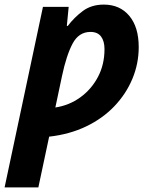

<svg xmlns="http://www.w3.org/2000/svg" viewBox="-53 -576 668 836"><path d="M-33 240 134 -546H246L238 -463H242Q270 -500 307.5 -528Q345 -556 399 -556Q469 -556 510 -507Q551 -458 551 -371Q551 -299 523.5 -233Q496 -167 445 -113.5Q394 -60 322 -25.5Q250 9 161 19L114 240ZM188 -108Q248 -117 296.5 -152Q345 -187 373.5 -241Q402 -295 402 -362Q402 -397 387 -417Q372 -437 341 -437Q290 -437 263 -386Q236 -335 217 -245Z"/></svg>

Font: BC Sans
Style: Bold Italic
Weight: 700
Italic angle: -12°
Designer: Monotype Design Team
Province of B.C.
Foundry: Monotype Imaging Inc.
Version: Version 2.000;GOOG;noto-source:20170915:90ef993387c0